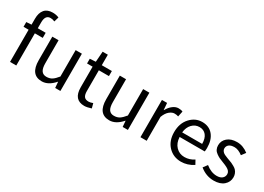

<svg xmlns="http://www.w3.org/2000/svg" viewBox="-11 -1610 3337 2424"><g transform="rotate(30 1657.5 -398.0)"><path d="M107 0V-469H33V-538L107 -543V-630Q107 -715 146.5 -762Q186 -809 265 -809Q315 -809 356 -791L336 -722Q305 -736 275 -736Q198 -736 198 -629V-543H313V-469H198V0Z M575 13Q410 13 410 -199V-543H501V-210Q501 -134 525 -100Q549 -66 596.5 -66Q644 -66 677 -87Q710 -108 750 -158V-543H841V0H765L758 -85H755Q670 13 575 13Z M1195 13Q1040 13 1040 -168V-469H959V-538L1044 -543L1055 -696H1131V-543H1278V-469H1131V-166Q1131 -113 1150 -87Q1169 -61 1215 -61Q1241 -61 1277 -75L1295 -7Q1233 13 1195 13Z M1559 13Q1394 13 1394 -199V-543H1485V-210Q1485 -134 1509 -100Q1533 -66 1580.5 -66Q1628 -66 1661 -87Q1694 -108 1734 -158V-543H1825V0H1749L1742 -85H1739Q1654 13 1559 13Z M2008 0V-543H2083L2091 -444H2094Q2123 -497 2163 -527Q2203 -557 2243 -557Q2283 -557 2306 -545L2289 -465Q2266 -474 2232 -474Q2198 -474 2161 -444Q2124 -414 2099 -349V0Z M2604 13Q2492 13 2418 -64Q2344 -141 2344 -269.5Q2344 -398 2417 -477.5Q2490 -557 2590.5 -557Q2691 -557 2748 -488.5Q2805 -420 2805 -302Q2805 -276 2801 -250H2435Q2439 -163 2488.5 -111.5Q2538 -60 2612.5 -60Q2687 -60 2751 -103L2784 -43Q2697 13 2604 13ZM2434 -316H2725Q2725 -397 2689.5 -440.5Q2654 -484 2592 -484Q2530 -484 2486 -438.5Q2442 -393 2434 -316Z M3081 13Q2969 13 2878 -62L2923 -122Q3002 -58 3084 -58Q3136 -58 3163.5 -82Q3191 -106 3191 -143Q3191 -188 3136 -216Q3108 -231 3070 -245Q3032 -259 3009 -270Q2986 -281 2960 -300Q2908 -336 2908 -402.5Q2908 -469 2959 -513Q3010 -557 3098 -557Q3186 -557 3264 -496L3220 -437Q3157 -485 3102.5 -485Q3048 -485 3022 -463Q2996 -441 2996 -407Q2996 -381 3019 -358Q3037 -340 3091.5 -320.5Q3146 -301 3162 -294Q3178 -287 3204.5 -272Q3231 -257 3244 -242Q3279 -202 3279 -148Q3279 -79 3226.5 -33Q3174 13 3081 13Z"/></g></svg>

Font: Swei Fan Sans CJK TC
Style: Regular
Weight: 400
Version: Version 2.130